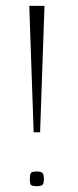

<svg xmlns="http://www.w3.org/2000/svg" viewBox="-20 -640 265 656"><path d="M95 -188 80 -620H132L117 -188ZM105 -4Q87 -4 84.5 -10Q82 -16 82 -28Q82 -41 84.5 -47.5Q87 -54 105 -54Q123 -54 126.5 -47.5Q130 -41 130 -28Q130 -16 126.5 -10Q123 -4 105 -4Z"/></svg>

Font: Smooch Sans Thin
Style: Regular
Weight: 400
Version: Version 1.010